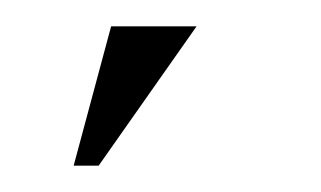

<svg xmlns="http://www.w3.org/2000/svg" viewBox="-20 -870 244 146"><path d="M55 -744 129.5 -850H64.5L36 -744Z"/></svg>

Font: Picaflor 12 pt
Style: Regular
Weight: 400
Designer: Ariel Martín Pérez
Foundry: Tunera Type Foundry
Version: Version 1.000;hotconv 1.0.109;makeotfexe 2.5.65596